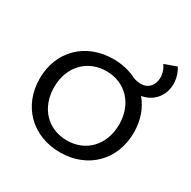

<svg xmlns="http://www.w3.org/2000/svg" viewBox="-149 -801 944 949"><g transform="rotate(30 323.5 -326.5)"><path d="M603 -656 534 -631C576 -573 556 -490 487 -490C472 -490 457 -493 444 -498C405 -518 360 -529 310 -529C152 -529 41 -420 41 -264C41 -107 152 3 310 3C467 3 578 -107 578 -264C578 -334 556 -394 518 -439C614 -455 660 -559 603 -656ZM310 -65C201 -65 124 -145 124 -263C124 -379 201 -460 310 -460C418 -460 495 -379 495 -263C495 -145 418 -65 310 -65Z"/></g></svg>

Font: Juman Normal
Style: Regular
Weight: 300
Designer: Bandar Raffah (Arabic) Julieta Ulanovsky (Latin)
Foundry: Caramella
Version: Version 5.022;PS 005.022;hotconv 1.0.88;makeotf.lib2.5.64775